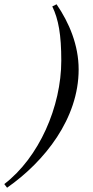

<svg xmlns="http://www.w3.org/2000/svg" viewBox="-142 -700 432 896"><path d="M102 -670C131 -610 144 -538 144 -417C144 -202 40 35 -122 159L-109 176C67 53 225 -147 225 -376C225 -489 181 -594 122 -680Z"/></svg>

Font: Romanesco
Style: Regular
Weight: 400
Designer: Astigmatic (AOETI)
Foundry: Astigmatic (AOETI)
Version: Version 1.000